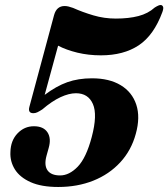

<svg xmlns="http://www.w3.org/2000/svg" viewBox="-20 -735 671 765"><path d="M21.5 -129Q22.5 -175 49.8 -203.5Q77 -232 115 -232Q153 -232 169 -208Q185 -184 174 -145.5L165.5 -115Q155 -77 169.2 -56.5Q183.5 -36 219.5 -36Q256 -36 289.8 -71Q323.5 -106 345.5 -189Q369 -277.5 350.2 -320.5Q331.5 -363.5 282.5 -363.5Q255 -363.5 221 -347.8Q187 -332 148.5 -299Q136 -291 128.5 -287.5Q121 -284 113 -284Q90.5 -284 97 -309L195.5 -675Q205.5 -711 237.5 -711Q245 -711 253.2 -709Q261.5 -707 271 -703.5Q309 -686.5 352 -673.8Q395 -661 441.5 -661Q493 -661 531.5 -671Q570 -681 596.5 -705Q614 -716 621 -715Q626.5 -714.5 629.5 -708.5Q632.5 -702.5 627 -687Q593 -594.5 532.8 -554.5Q472.5 -514.5 382 -514.5Q332.5 -514.5 288.2 -525.2Q244 -536 211.5 -553L158 -357Q204.5 -392 248.2 -407.5Q292 -423 346.5 -423Q415.5 -423 461 -395.5Q506.5 -368 523 -318Q539.5 -268 521 -201.5Q503 -135.5 459 -88Q415 -40.5 351.8 -15.2Q288.5 10 212 10Q145 10 102 -9.2Q59 -28.5 39.2 -60.2Q19.5 -92 21.5 -129Z"/></svg>

Font: Fraunces 144pt Soft
Style: Bold Italic
Weight: 700
Italic angle: -16°
Version: Version 1.000;[b76b70a41]